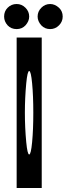

<svg xmlns="http://www.w3.org/2000/svg" viewBox="-41 -937 332 957"><path d="M89.8 -521.5Q83 -449.2 83 -375Q83 -300.8 89.8 -228.5Q95.7 -167 104.5 -167Q113.3 -167 119.1 -228.5Q125 -290 125 -375Q125 -460 119.1 -521.5Q113.3 -583 104.5 -583Q95.7 -583 89.8 -521.5ZM167 -750V0H42V-750ZM104.5 -854.5Q104.5 -831.1 85.9 -810.5Q68.4 -792 42 -792Q14.6 -792 -2.9 -810.5Q-20.5 -830.1 -20.5 -854.5Q-20.5 -880.9 -2.9 -898.4Q15.6 -917 42 -917Q67.4 -917 85.9 -898.4Q104.5 -879.9 104.5 -854.5ZM271.5 -854.5Q271.5 -829.1 252.9 -810.5Q234.4 -792 209 -792Q182.6 -792 165 -810.5Q146.5 -831.1 146.5 -854.5Q146.5 -879.9 165 -898.4Q183.6 -917 209 -917Q232.4 -917 252.9 -898.4Q271.5 -880.9 271.5 -854.5Z"/></svg>

Font: okolaksMetalik
Style: bold
Weight: 700
Width: 7
Version: Version 0.6